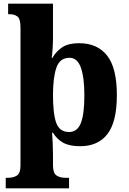

<svg xmlns="http://www.w3.org/2000/svg" viewBox="-20 -780 698 1040"><path d="M11 240V183H24Q53 183 72 170.5Q91 158 91 117V-631Q91 -678 74.5 -690.5Q58 -703 32 -703H24V-760H267V-576Q267 -550 265 -517Q263 -484 260 -467H264Q285 -503 318 -524.5Q351 -546 408 -546Q508 -546 560.5 -478.5Q613 -411 613 -265Q613 -120 562 -54Q511 12 414 12Q357 12 323 -6.5Q289 -25 267 -61H262Q264 -40 265.5 -4.5Q267 31 267 60V115Q267 157 285.5 170Q304 183 333 183H354V240ZM354 -65Q399 -65 418 -113.5Q437 -162 437 -263Q437 -360 418 -413.5Q399 -467 357 -467Q304 -467 285.5 -413.5Q267 -360 267 -265Q267 -162 285 -113.5Q303 -65 354 -65Z"/></svg>

Font: Noto Serif Telugu ExtraBold
Style: Regular
Weight: 800
Designer: Jelle Bosma - Monotype Design Team
Foundry: Monotype Imaging Inc.
Version: Version 2.005; ttfautohint (v1.8.4.7-5d5b)